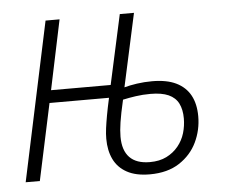

<svg xmlns="http://www.w3.org/2000/svg" viewBox="-44 -580 756 639"><g transform="rotate(-5 334.0 -260.0)"><path d="M431.6 9.8Q385.3 9.8 355.5 -6.6Q325.7 -22.9 311.5 -52.2Q297.4 -81.5 297.4 -120.6Q297.4 -137.2 299.8 -155.5Q302.2 -173.8 306.6 -198.2Q311 -222.7 318.4 -255.9H119.6L64.9 0H17.6L130.4 -530.3H177.2L128.4 -297.9H327.6L378.4 -530.3H425.8L372.6 -286.1Q390.1 -291 414.8 -294.7Q439.5 -298.3 465.8 -298.3Q514.6 -298.3 546.1 -283Q577.6 -267.6 593.3 -238.8Q608.9 -210 608.9 -168.5Q608.9 -123 589.6 -82.5Q570.3 -42 530.8 -16.1Q491.2 9.8 431.6 9.8ZM435.5 -30.8Q467.8 -30.8 491.2 -42.5Q514.6 -54.2 530.5 -73.7Q546.4 -93.3 553.5 -117.2Q560.5 -141.1 560.5 -166Q560.5 -195.3 550.3 -215.8Q540 -236.3 517.1 -246.6Q494.1 -256.8 457 -256.8Q431.2 -256.8 407.7 -253.4Q384.3 -250 364.3 -245.6Q353.5 -198.7 349.4 -171.4Q345.2 -144 345.2 -123.5Q345.2 -77.6 367.9 -54.2Q390.6 -30.8 435.5 -30.8Z"/></g></svg>

Font: Open Sans SemiCondensed Light
Style: Italic
Weight: 300
Width: 4
Italic angle: -12°
Designer: Monotype Design Team
Foundry: Monotype Imaging Inc.
Version: Version 3.000